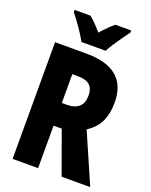

<svg xmlns="http://www.w3.org/2000/svg" viewBox="-168 -1015 866 1104"><g transform="rotate(20 265.0 -463.5)"><path d="M50 0V-714H242Q491 -714 491 -504Q491 -437 468 -388Q445 -339 392 -305L525 0H350L256 -260H206V0ZM239 -399Q284 -399 310 -421.5Q336 -444 336 -491Q336 -533 313.5 -554Q291 -575 241 -575H206V-399ZM192 -767Q182 -786 164 -814Q146 -842 126 -869Q106 -896 92 -914V-927H189Q207 -913 225.5 -894Q244 -875 265 -851Q308 -900 342 -927H438V-914Q424 -895 405 -868.5Q386 -842 368.5 -815Q351 -788 340 -767Z"/></g></svg>

Font: Noto Sans Mono Condensed Black
Style: Regular
Weight: 900
Width: 3
Designer: Monotype Design Team
Foundry: Monotype Imaging Inc.
Version: Version 2.014